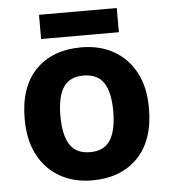

<svg xmlns="http://www.w3.org/2000/svg" viewBox="-52 -756 723 814"><g transform="rotate(-5 309.5 -349.5)"><path d="M574 -274Q574 -138 502.5 -64Q431 10 308 10Q232 10 172.5 -23Q113 -56 79 -119.5Q45 -183 45 -274Q45 -410 116 -483Q187 -556 311 -556Q388 -556 447 -523Q506 -490 540 -427.5Q574 -365 574 -274ZM197 -274Q197 -193 223.5 -151.5Q250 -110 310 -110Q369 -110 395.5 -151.5Q422 -193 422 -274Q422 -355 395.5 -395.5Q369 -436 309 -436Q250 -436 223.5 -395.5Q197 -355 197 -274ZM475 -709V-606H144V-709Z"/></g></svg>

Font: Noto Sans Gurmukhi UI
Style: Bold
Weight: 700
Designer: Jelle Bosma - Monotype Design Team
Foundry: Monotype Imaging Inc.
Version: Version 2.004; ttfautohint (v1.8.4.7-5d5b)